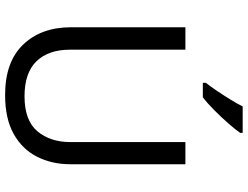

<svg xmlns="http://www.w3.org/2000/svg" viewBox="-132 -852 994 771"><g transform="rotate(90 365.5 -467.0)"><path d="M640 -252Q640 -178 610 -118.5Q580 -59 518.5 -24.5Q457 10 362 10Q229 10 159.5 -62.5Q90 -135 90 -254V-714H180V-251Q180 -164 226.5 -116Q273 -68 367 -68Q464 -68 507.5 -119.5Q551 -171 551 -252V-714H640ZM514 -934Q502 -916 477 -887.5Q452 -859 423.5 -830.5Q395 -802 371 -784H313V-796Q328 -815 345.5 -841Q363 -867 380 -894.5Q397 -922 408 -944H514Z"/></g></svg>

Font: Noto Sans Mongolian
Style: Regular
Weight: 400
Designer: Monotype Design Team
Foundry: Monotype Imaging Inc.
Version: Version 3.001; ttfautohint (v1.8.4.7-5d5b)